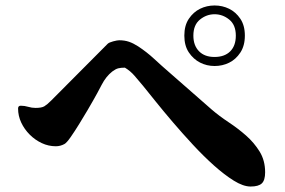

<svg xmlns="http://www.w3.org/2000/svg" viewBox="-20 -727 1040 701"><path d="M653 -597Q653 -634 669.5 -658.5Q686 -683 710.5 -695Q735 -707 763.5 -707Q792 -707 816.5 -695Q841 -683 857.5 -658.5Q874 -634 874 -597Q874 -560 857.5 -535Q841 -510 816.5 -498Q792 -486 763.5 -486Q735 -486 710.5 -498.5Q686 -511 669.5 -535.5Q653 -560 653 -597ZM686 -597Q686 -561 706.5 -540Q727 -519 763 -519Q800 -519 820.5 -539.5Q841 -560 841 -597Q841 -636 817 -655.5Q793 -675 763.5 -675Q734 -675 710 -655.5Q686 -636 686 -597ZM436 -480Q421 -480 411.5 -477.5Q402 -475 390 -466Q367 -448 351 -417Q335 -386 320 -360Q314 -349 299.5 -324.5Q285 -300 269 -274Q253 -248 238 -226.5Q223 -205 215 -201Q200 -193 184 -193Q157 -193 132.5 -204.5Q108 -216 88.5 -235.5Q69 -255 57.5 -279.5Q46 -304 46 -331Q46 -341 56 -341Q70 -341 83 -337Q96 -333 110 -333Q132 -333 142 -339Q152 -345 167 -360L373 -567Q378 -572 393 -576Q408 -580 415 -580Q435 -580 451 -574.5Q467 -569 484 -558Q516 -537 543.5 -511.5Q571 -486 600 -461L753 -327Q781 -303 815 -280.5Q849 -258 878.5 -232Q908 -206 928 -173.5Q948 -141 948 -98Q948 -69 936 -57.5Q924 -46 895 -46Q868 -46 833.5 -67.5Q799 -89 761 -123Q723 -157 684.5 -198.5Q646 -240 611 -281Q576 -322 547.5 -357.5Q519 -393 502 -414Q487 -432 471.5 -450Q456 -468 436 -480Z"/></svg>

Font: SoukouMincho
Style: Regular
Weight: 400
Designer: Dr. Ken Lunde (project architect, glyph set definition & overall production); Masataka HATTORI  (production & ideograph 
Foundry: Adobe Systems Incorporated
Version: Version 1.00